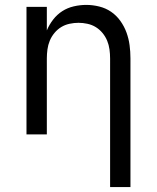

<svg xmlns="http://www.w3.org/2000/svg" viewBox="-20 -548 640 783"><path d="M429 215V-310Q429 -328 426.5 -346.5Q424 -365 417 -382Q410 -399 398 -413.5Q386 -428 370.5 -437.5Q355 -447 336.5 -451Q318 -455 300 -455Q282 -455 263.5 -451Q245 -447 229.5 -437.5Q214 -428 202 -413.5Q190 -399 183 -382Q176 -365 173.5 -346.5Q171 -328 171 -310V0H88V-520H171V-424Q181 -448 197 -468.5Q213 -489 234 -502.5Q255 -516 280.5 -522Q306 -528 332 -528Q358 -528 384.5 -521.5Q411 -515 433 -500Q455 -485 471 -462.5Q487 -440 496 -415Q505 -390 508.5 -363.5Q512 -337 512 -310V215Z"/></svg>

Font: Iosevka Custom Extended
Style: Regular
Weight: 400
Width: 7
Monospace: yes
Designer: Belleve Invis
Foundry: Belleve Invis
Version: Version 11.2.4; ttfautohint (v1.8.4)